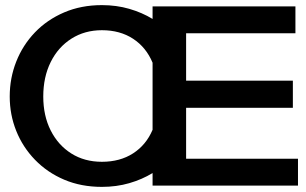

<svg xmlns="http://www.w3.org/2000/svg" viewBox="-20 -725 1197 750"><path d="M378 5Q297 5 231 -23Q165 -51 117 -100.5Q69 -150 43.5 -213.5Q18 -277 18 -348Q18 -420 43.5 -484.5Q69 -549 116.5 -598.5Q164 -648 230.5 -676.5Q297 -705 378 -705Q435 -705 485 -690.5Q535 -676 576 -651V-700H1134V-595H707V-410H1124V-304H707V-105H1144V0H576V-49Q535 -24 485 -9.5Q435 5 378 5ZM378 -93Q449 -93 500 -126Q551 -159 576 -218V-480Q551 -540 500 -573.5Q449 -607 378 -607Q311 -607 259 -574Q207 -541 178 -482.5Q149 -424 149 -348Q149 -273 178 -215.5Q207 -158 258.5 -125.5Q310 -93 378 -93Z"/></svg>

Font: Panamera
Style: Bold
Weight: 700
Designer: Bastien Sozeau
Foundry: NBR — Bastien Sozeau
Version: Version 3.002; ttfautohint (v1.8.4.7-5d5b);gftools[0.9.33]